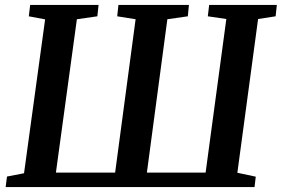

<svg xmlns="http://www.w3.org/2000/svg" viewBox="-20 -763 1149 783"><path d="M3 0 8.5 -43 78 -56.5 164 -684 97.5 -696.5 103 -743H382L377 -696.5L293.5 -684.5L208 -59H449.5L533 -684.5L458 -696.5L463 -743H750.5L746 -696.5L662.5 -684.5L579 -59H818.5L903 -685.5L827.5 -696.5L833 -743H1109L1104 -696.5L1032.5 -685.5L948 -58.5L1023 -42.5L1018 0Z"/></svg>

Font: Merriweather 24pt SemiBold
Style: Italic
Weight: 600
Italic angle: -7.8°
Version: Version 2.101